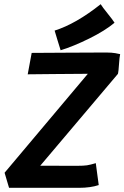

<svg xmlns="http://www.w3.org/2000/svg" viewBox="-20 -900 596 920"><path d="M241.7 -753.4Q343.8 -785.6 462.4 -879.9Q470.7 -866.2 495.6 -835.4Q520.5 -804.7 528.8 -791Q483.4 -752.9 408 -715.6Q332.5 -678.2 270.5 -659.2Q265.6 -673.3 255.9 -706.3Q246.1 -739.3 241.7 -753.4ZM23.4 0Q19.5 -11.7 12.7 -35.9Q5.9 -60.1 2 -72.3Q68.4 -151.4 201.4 -309.3Q334.5 -467.3 400.9 -546.4Q342.8 -546.4 238.8 -545.2Q134.8 -543.9 112.8 -543.9L131.8 -646.5Q157.2 -646.5 297.9 -647.5Q438.5 -648.4 488.8 -648.4Q501.5 -648.4 513.7 -647.5Q525.9 -646.5 532.5 -645.3Q539.1 -644 546.9 -642.3Q554.7 -640.6 555.7 -640.6Q555.7 -638.7 555.2 -637.2Q552.7 -627.9 550.3 -592.8Q547.9 -557.6 545.9 -549.8Q544.9 -546.9 544.9 -545.9Q482.9 -472.7 358.9 -325.9Q234.9 -179.2 172.9 -106Q202.6 -106 261.5 -105.7Q320.3 -105.5 350.1 -105.5Q380.4 -105.5 396.7 -107.9Q413.1 -110.4 439 -118.2Q441.4 -100.6 446 -65.7Q450.7 -30.8 453.1 -13.2Q413.6 0 358.4 0H26.9Z"/></svg>

Font: Fantasque Sans Mono
Style: Bold Italic
Weight: 700
Italic angle: -11°
Monospace: yes
Designer: Jany Belluz
Version: Version 1.7.1